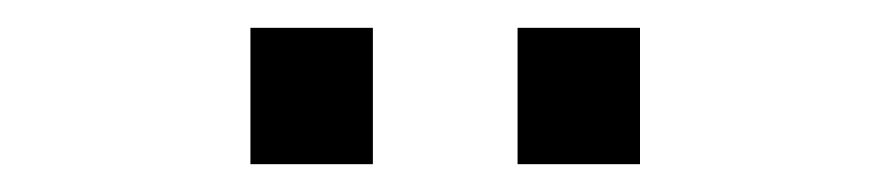

<svg xmlns="http://www.w3.org/2000/svg" viewBox="-20 -731 640 138"><path d="M160 -613V-711H248V-613ZM352 -613V-711H440V-613Z"/></svg>

Font: Geist Mono
Style: Regular
Weight: 400
Monospace: yes
Designer: Basement.studio, Andrés Briganti, Mateo Zaragoza
Foundry: Basement.studio, Vercel, Andrés Briganti, Guido Ferreyra, Mateo Zaragoza
Version: Version 1.500; ttfautohint (v1.8.4.7-5d5b)